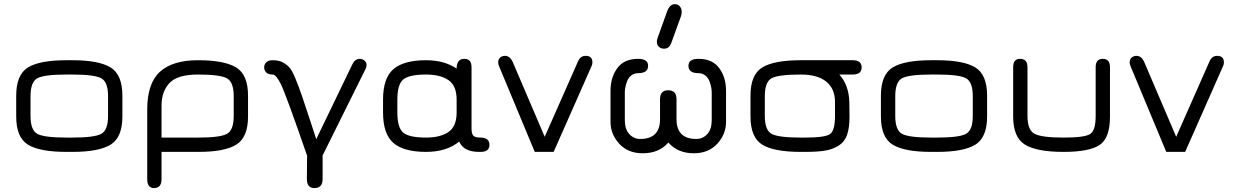

<svg xmlns="http://www.w3.org/2000/svg" viewBox="-20 -746 6060 943"><path d="M335 0C422.2 0 485 -11.9 523.4 -35.6C561.8 -59.4 581.1 -105.5 581.1 -173.8V-276.4C581.1 -344.7 561.8 -390.8 523.4 -414.6C485 -438.3 422.2 -450.2 335 -450.2H306.6C218.8 -450.2 155.6 -438.3 117.2 -414.6C78.8 -390.8 59.6 -344.7 59.6 -276.4V-173.8C59.6 -105.5 78.8 -59.4 117.2 -35.6C155.6 -11.9 218.8 0 306.6 0ZM306.6 -70.3C233.7 -70.3 186 -76.3 163.6 -88.4C141.1 -100.4 129.9 -129.9 129.9 -176.8V-273.4C129.9 -320.3 141.1 -349.8 163.6 -361.8C186 -373.9 233.7 -379.9 306.6 -379.9H335C407.2 -379.9 454.6 -373.9 477.1 -361.8C499.5 -349.8 510.7 -320.3 510.7 -273.4V-176.8C510.7 -129.9 499.5 -100.4 477.1 -88.4C454.6 -76.3 407.2 -70.3 335 -70.3Z M952.1 -379.9C1023.8 -379.9 1071 -373.9 1093.8 -361.8C1116.5 -349.8 1127.9 -320.3 1127.9 -273.4V-176.8C1127.9 -129.9 1116.7 -100.4 1094.2 -88.4C1071.8 -76.3 1025.4 -70.3 955.1 -70.3H773.4V-226.6C773.4 -273.4 786.5 -310.7 812.5 -338.4C838.5 -366 885.1 -379.9 952.1 -379.9ZM952.1 -450.2C869.5 -450.2 807.3 -431.3 765.6 -393.6C724 -355.8 703.1 -293.9 703.1 -208V133.8C703.1 163.1 714.2 177.7 736.3 177.7C761.1 177.7 773.4 163.1 773.4 133.8V0H955.1C1040.4 0 1102.2 -11.9 1140.6 -35.6C1179 -59.4 1198.2 -105.5 1198.2 -173.8V-276.4C1198.2 -344.7 1178.9 -390.8 1140.1 -414.6C1101.4 -438.3 1038.7 -450.2 952.1 -450.2Z M1319.3 -379.9C1330.4 -379.9 1343.8 -364.3 1359.4 -333C1377 -296.5 1419.9 -179.4 1488.3 18.6L1487.3 133.8C1487.3 163.1 1499.7 177.7 1524.4 177.7C1551.1 177.7 1564.5 163.1 1564.5 133.8V17.6L1777.3 -411.1C1779.3 -418.3 1780.3 -423.5 1780.3 -426.8C1780.3 -435.9 1776.9 -443.2 1770 -448.7C1763.2 -454.3 1755.5 -457 1747.1 -457C1731.4 -457 1719.4 -448.2 1710.9 -430.7L1533.2 -62.5C1526 -83.3 1516.6 -112.3 1504.9 -149.4L1461.9 -278.3C1452.1 -307 1441.6 -335 1430.2 -362.3C1418.8 -389.6 1408.2 -408.2 1398.4 -418C1388.7 -427.7 1377.6 -435.5 1365.2 -441.4C1352.9 -447.3 1337.6 -450.2 1319.3 -450.2C1304.4 -450.2 1293.6 -446.6 1287.1 -439.5C1280.6 -432.3 1277.3 -424.2 1277.3 -415C1277.3 -405.9 1280.6 -397.8 1287.1 -390.6C1293.6 -383.5 1304.4 -379.9 1319.3 -379.9Z M2339.8 0C2369.1 0 2383.8 -11.4 2383.8 -34.2C2383.8 -58.3 2369.1 -70.3 2339.8 -70.3C2322.3 -70.3 2310.5 -73.4 2304.7 -79.6C2298.8 -85.8 2295.9 -97.7 2295.9 -115.2V-416C2295.9 -443.4 2284.2 -457 2260.7 -457C2235.4 -457 2222.7 -441.1 2222.7 -409.2C2182.3 -436.5 2132.2 -450.2 2072.3 -450.2C1999.3 -450.2 1946 -435.5 1912.1 -406.2C1878.3 -377 1861.3 -327.1 1861.3 -256.8V-193.4C1861.3 -123 1878.3 -73.2 1912.1 -43.9C1946 -14.6 1999.3 0 2072.3 0C2140 0 2194.3 -16.9 2235.4 -50.8C2249.7 -16.9 2282.2 0 2333 0ZM2072.3 -379.9C2119.1 -379.9 2155.9 -370.8 2182.6 -352.5C2209.3 -334.3 2222.7 -302.4 2222.7 -256.8V-193.4C2222.7 -147.8 2209.3 -115.9 2182.6 -97.7C2155.9 -79.4 2119.1 -70.3 2072.3 -70.3C2016.9 -70.3 1979.7 -78.5 1960.4 -94.7C1941.2 -111 1931.6 -143.9 1931.6 -193.4V-256.8C1931.6 -306.3 1941.2 -339.2 1960.4 -355.5C1979.7 -371.7 2016.9 -379.9 2072.3 -379.9Z M2606.4 0H2699.2L2885.7 -421.9C2888.3 -427.7 2889.6 -433.6 2889.6 -439.5C2889.6 -460.9 2878.6 -471.7 2856.4 -471.7C2839.5 -471.7 2827.1 -462.9 2819.3 -445.3L2655.3 -74.2L2497.1 -444.3C2488 -462.6 2475.6 -471.7 2460 -471.7C2451.5 -471.7 2443.8 -469.1 2437 -463.9C2430.2 -458.7 2426.8 -450.2 2426.8 -438.5C2426.8 -433.9 2428.1 -428.4 2430.7 -421.9Z M3294.9 -725.6C3278.6 -725.6 3266.3 -714.8 3257.8 -693.4L3210 -560.5C3207.4 -553.4 3206.1 -546.9 3206.1 -541C3206.1 -530.6 3209.5 -522.3 3216.3 -516.1C3223.1 -509.9 3231.4 -506.8 3241.2 -506.8C3258.8 -506.8 3270.8 -516.6 3277.3 -536.1L3325.2 -668C3327.1 -674.5 3328.1 -681.3 3328.1 -688.5C3328.1 -698.9 3325 -707.7 3318.8 -714.8C3312.7 -722 3304.7 -725.6 3294.9 -725.6ZM3262.7 -45.9C3293.3 -10.7 3335 6.8 3387.7 6.8C3435.9 6.8 3474.3 -8.8 3502.9 -40C3531.6 -71.3 3545.9 -107.1 3545.9 -147.5V-300.8C3545.9 -343.8 3534.8 -380.5 3512.7 -411.1C3490.6 -441.7 3456.4 -457 3410.2 -457C3377.6 -457 3361.3 -445.6 3361.3 -422.9C3361.3 -398.8 3377.6 -386.7 3410.2 -386.7C3423.2 -386.7 3434.4 -383 3443.8 -375.5C3453.3 -368 3460.1 -358.6 3464.4 -347.2C3468.6 -335.8 3471.5 -325.7 3473.1 -316.9C3474.8 -308.1 3475.6 -300.1 3475.6 -293V-155.3C3475.6 -126 3468.3 -103.4 3453.6 -87.4C3439 -71.5 3421.2 -63.5 3400.4 -63.5C3335.3 -63.5 3302.7 -95.7 3302.7 -160.2V-258.8C3302.7 -288.1 3289.1 -302.7 3261.7 -302.7C3235 -302.7 3221.7 -288.1 3221.7 -258.8V-160.2C3221.7 -95.7 3189.1 -63.5 3124 -63.5C3103.2 -63.5 3085.4 -71.5 3070.8 -87.4C3056.2 -103.4 3048.8 -126 3048.8 -155.3V-293C3048.8 -300.1 3049.6 -308.1 3051.3 -316.9C3052.9 -325.7 3055.8 -335.8 3060.1 -347.2C3064.3 -358.6 3071.1 -368 3080.6 -375.5C3090 -383 3101.2 -386.7 3114.3 -386.7C3146.8 -386.7 3163.1 -398.8 3163.1 -422.9C3163.1 -445.6 3146.8 -457 3114.3 -457C3068 -457 3033.9 -441.7 3011.7 -411.1C2989.6 -380.5 2978.5 -343.8 2978.5 -300.8V-147.5C2978.5 -107.1 2992.8 -71.3 3021.5 -40C3050.1 -8.8 3088.5 6.8 3136.7 6.8C3190.1 6.8 3232.1 -10.7 3262.7 -45.9Z M4168 -450.2H3913.1C3825.2 -450.2 3762 -438.3 3723.6 -414.6C3685.2 -390.8 3666 -344.7 3666 -276.4V-173.8C3666 -105.5 3685.2 -59.4 3723.6 -35.6C3762 -11.9 3825.2 0 3913.1 0H3934.6C3975.6 0 4008.5 -2.1 4033.2 -6.3C4057.9 -10.6 4079.9 -18.7 4099.1 -30.8C4118.3 -42.8 4132 -60.2 4140.1 -83C4148.3 -105.8 4152.3 -135.7 4152.3 -172.9L4151.4 -244.1C4150.1 -299.5 4133.8 -344.7 4102.5 -379.9H4168C4197.3 -379.9 4211.9 -391.6 4211.9 -415C4211.9 -438.5 4197.3 -450.2 4168 -450.2ZM3913.1 -379.9C3967.8 -379.9 4009.4 -368.3 4038.1 -345.2C4066.7 -322.1 4081.1 -288.4 4081.1 -244.1V-176.8C4081.1 -128.6 4072.9 -98.8 4056.6 -87.4C4040.4 -76 3999.7 -70.3 3934.6 -70.3H3913.1C3840.2 -70.3 3792.5 -76.3 3770 -88.4C3747.6 -100.4 3736.3 -129.9 3736.3 -176.8V-273.4C3736.3 -320.3 3747.6 -349.8 3770 -361.8C3792.5 -373.9 3840.2 -379.9 3913.1 -379.9Z M4582 0C4669.3 0 4732.1 -11.9 4770.5 -35.6C4808.9 -59.4 4828.1 -105.5 4828.1 -173.8V-276.4C4828.1 -344.7 4808.9 -390.8 4770.5 -414.6C4732.1 -438.3 4669.3 -450.2 4582 -450.2H4553.7C4465.8 -450.2 4402.7 -438.3 4364.3 -414.6C4325.8 -390.8 4306.6 -344.7 4306.6 -276.4V-173.8C4306.6 -105.5 4325.8 -59.4 4364.3 -35.6C4402.7 -11.9 4465.8 0 4553.7 0ZM4553.7 -70.3C4480.8 -70.3 4433.1 -76.3 4410.6 -88.4C4388.2 -100.4 4377 -129.9 4377 -176.8V-273.4C4377 -320.3 4388.2 -349.8 4410.6 -361.8C4433.1 -373.9 4480.8 -379.9 4553.7 -379.9H4582C4654.3 -379.9 4701.7 -373.9 4724.1 -361.8C4746.6 -349.8 4757.8 -320.3 4757.8 -273.4V-176.8C4757.8 -129.9 4746.6 -100.4 4724.1 -88.4C4701.7 -76.3 4654.3 -70.3 4582 -70.3Z M5204.1 0C5287.4 0 5346.2 -11.2 5380.4 -33.7C5414.6 -56.2 5431.6 -102.9 5431.6 -173.8V-416C5431.6 -443.4 5419.9 -457 5396.5 -457C5373 -457 5361.3 -443.4 5361.3 -416V-176.8C5361.3 -129.2 5352.4 -99.6 5334.5 -87.9C5316.6 -76.2 5273.1 -70.3 5204.1 -70.3C5131.8 -70.3 5084.1 -76.5 5061 -88.9C5037.9 -101.2 5026.4 -130.5 5026.4 -176.8V-416C5026.4 -443.4 5014.3 -457 4990.2 -457C4967.4 -457 4956.1 -443.4 4956.1 -416V-173.8C4956.1 -105.5 4975.4 -59.4 5014.2 -35.6C5052.9 -11.9 5116.2 0 5204.1 0Z M5708 0H5800.8L5987.3 -421.9C5989.9 -427.7 5991.2 -433.6 5991.2 -439.5C5991.2 -460.9 5980.1 -471.7 5958 -471.7C5941.1 -471.7 5928.7 -462.9 5920.9 -445.3L5756.8 -74.2L5598.6 -444.3C5589.5 -462.6 5577.1 -471.7 5561.5 -471.7C5553.1 -471.7 5545.4 -469.1 5538.6 -463.9C5531.7 -458.7 5528.3 -450.2 5528.3 -438.5C5528.3 -433.9 5529.6 -428.4 5532.2 -421.9Z"/></svg>

Font: Jura
Style: DemiBold
Weight: 600
Version: Version 2.5.1